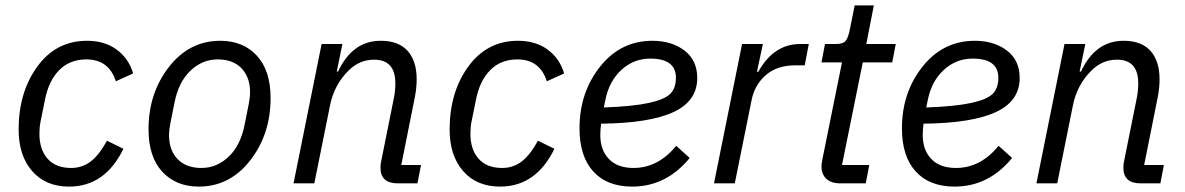

<svg xmlns="http://www.w3.org/2000/svg" viewBox="-20 -679 4387 711"><path d="M236 12Q149 12 99 -45.5Q49 -103 49 -199Q49 -338 118.5 -433Q188 -528 302 -528Q368 -528 412.5 -495Q457 -462 473 -407L409 -378Q383 -459 300 -459Q239 -459 200 -420Q161 -381 147 -312L130 -228Q126 -208 126 -183Q126 -126 156 -91.5Q186 -57 244 -57Q283 -57 314.5 -80Q346 -103 376 -158L437 -128Q369 12 236 12Z M716 12Q632 12 581 -43Q530 -98 530 -200Q530 -334 605.5 -431Q681 -528 796 -528Q880 -528 931 -473Q982 -418 982 -316Q982 -182 906.5 -85Q831 12 716 12ZM886 -218 901 -293Q906 -318 906 -338Q906 -393 874.5 -426Q843 -459 786 -459Q729 -459 685 -417Q641 -375 626 -298L611 -223Q606 -198 606 -178Q606 -123 637.5 -90Q669 -57 726 -57Q783 -57 827 -99Q871 -141 886 -218Z M1144 0H1067L1171 -516H1248L1227 -414H1232Q1285 -528 1390 -528Q1456 -528 1489.5 -490.5Q1523 -453 1523 -385Q1523 -353 1516 -318L1466 -68H1539L1526 0H1453Q1389 0 1389 -58Q1389 -69 1391 -79L1439 -318Q1444 -343 1444 -371Q1444 -458 1365 -458Q1311 -458 1270 -417Q1217 -364 1202 -288Z M1832 12Q1745 12 1695 -45.5Q1645 -103 1645 -199Q1645 -338 1714.5 -433Q1784 -528 1898 -528Q1964 -528 2008.5 -495Q2053 -462 2069 -407L2005 -378Q1979 -459 1896 -459Q1835 -459 1796 -420Q1757 -381 1743 -312L1726 -228Q1722 -208 1722 -183Q1722 -126 1752 -91.5Q1782 -57 1840 -57Q1879 -57 1910.5 -80Q1942 -103 1972 -158L2033 -128Q1965 12 1832 12Z M2321 12Q2228 12 2177 -44Q2126 -100 2126 -204Q2126 -336 2202 -432Q2278 -528 2396 -528Q2467 -528 2514.5 -492Q2562 -456 2562 -390Q2562 -305 2474 -264Q2386 -223 2206 -221Q2203 -200 2203 -179Q2203 -123 2235 -90Q2267 -57 2326 -57Q2417 -57 2484 -139L2534 -94Q2447 12 2321 12ZM2388 -462Q2327 -462 2281.5 -420.5Q2236 -379 2222 -310L2216 -281Q2325 -285 2383.5 -298Q2442 -311 2462.5 -332Q2483 -353 2483 -391Q2483 -462 2388 -462Z M2701 0H2624L2728 -516H2805L2783 -413H2788Q2845 -516 2943 -516H2975L2960 -437H2924Q2857 -437 2815.5 -400.5Q2774 -364 2763 -307Z M3186 0H3092Q3058 0 3040 -17Q3022 -34 3022 -63Q3022 -72 3025 -87L3098 -448H3022L3035 -516H3074Q3101 -516 3110.5 -526.5Q3120 -537 3126 -565L3145 -659H3216L3188 -516H3297L3284 -448H3175L3098 -68H3199Z M3515 12Q3422 12 3371 -44Q3320 -100 3320 -204Q3320 -336 3396 -432Q3472 -528 3590 -528Q3661 -528 3708.5 -492Q3756 -456 3756 -390Q3756 -305 3668 -264Q3580 -223 3400 -221Q3397 -200 3397 -179Q3397 -123 3429 -90Q3461 -57 3520 -57Q3611 -57 3678 -139L3728 -94Q3641 12 3515 12ZM3582 -462Q3521 -462 3475.5 -420.5Q3430 -379 3416 -310L3410 -281Q3519 -285 3577.5 -298Q3636 -311 3656.5 -332Q3677 -353 3677 -391Q3677 -462 3582 -462Z M3895 0H3818L3922 -516H3999L3978 -414H3983Q4036 -528 4141 -528Q4207 -528 4240.5 -490.5Q4274 -453 4274 -385Q4274 -353 4267 -318L4217 -68H4290L4277 0H4204Q4140 0 4140 -58Q4140 -69 4142 -79L4190 -318Q4195 -343 4195 -371Q4195 -458 4116 -458Q4062 -458 4021 -417Q3968 -364 3953 -288Z"/></svg>

Font: Aneliza
Style: Italic
Weight: 400
Italic angle: -11.31°
Designer: Mike Abbink, Paul van der Laan, Pieter van Rosmalen
Foundry: Bold Monday
Version: Version 3.0